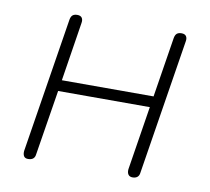

<svg xmlns="http://www.w3.org/2000/svg" viewBox="-62 -559 692 633"><g transform="rotate(10 284.0 -242.0)"><path d="M70 6Q60 6 56 -0.5Q52 -7 53 -18L125 -470Q127 -481 132.5 -485.5Q138 -490 148 -490Q159 -490 163.5 -483.5Q168 -477 166 -466L135 -269H442L474 -470Q476 -481 481.5 -485.5Q487 -490 497 -490Q508 -490 512.5 -483.5Q517 -477 515 -466L443 -14Q442 -4 436 1Q430 6 420 6Q410 6 405.5 -0.5Q401 -7 402 -18L436 -232H129L94 -14Q93 -4 87 1Q81 6 70 6Z"/></g></svg>

Font: Nunito Variable Extra Light
Style: Italic
Weight: 200
Italic angle: -9°
Designer: Vernon Adams
Foundry: Vernon Adams
Version: Version 3.602